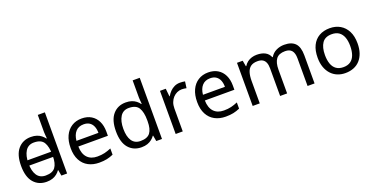

<svg xmlns="http://www.w3.org/2000/svg" viewBox="-28 -1496 4347 2242"><g transform="rotate(-20 2145.5 -375.0)"><path d="M104 -238V-303H480V-238ZM275 10Q175 10 115 -59.5Q55 -129 55 -267Q55 -405 115.5 -475.5Q176 -546 276 -546Q318 -546 349 -535.5Q380 -525 403 -507Q426 -489 442 -467H448Q447 -480 444.5 -505.5Q442 -531 442 -546V-760H530V0H459L446 -72H442Q426 -49 403 -30.5Q380 -12 348.5 -1Q317 10 275 10ZM289 -63Q374 -63 408.5 -109.5Q443 -156 443 -250V-266Q443 -366 410 -419.5Q377 -473 288 -473Q217 -473 181.5 -416.5Q146 -360 146 -265Q146 -169 181.5 -116Q217 -63 289 -63Z M907 -546Q976 -546 1025.5 -516Q1075 -486 1101.5 -431.5Q1128 -377 1128 -304V-251H761Q763 -160 807.5 -112.5Q852 -65 932 -65Q983 -65 1022.5 -74.5Q1062 -84 1104 -102V-25Q1063 -7 1023 1.5Q983 10 928 10Q852 10 793.5 -21Q735 -52 702.5 -113.5Q670 -175 670 -264Q670 -352 699.5 -415Q729 -478 782.5 -512Q836 -546 907 -546ZM906 -474Q843 -474 806.5 -433.5Q770 -393 763 -321H1036Q1036 -367 1022 -401Q1008 -435 979.5 -454.5Q951 -474 906 -474Z M1454 10Q1354 10 1294 -59.5Q1234 -129 1234 -267Q1234 -405 1294.5 -475.5Q1355 -546 1455 -546Q1497 -546 1528 -535.5Q1559 -525 1582 -507Q1605 -489 1621 -467H1627Q1626 -480 1623.5 -505.5Q1621 -531 1621 -546V-760H1709V0H1638L1625 -72H1621Q1605 -49 1582 -30.5Q1559 -12 1527.5 -1Q1496 10 1454 10ZM1468 -63Q1553 -63 1587.5 -109.5Q1622 -156 1622 -250V-266Q1622 -366 1589 -419.5Q1556 -473 1467 -473Q1396 -473 1360.5 -416.5Q1325 -360 1325 -265Q1325 -169 1360.5 -116Q1396 -63 1468 -63Z M2129 -546Q2144 -546 2161.5 -544.5Q2179 -543 2192 -540L2181 -459Q2168 -462 2152.5 -464Q2137 -466 2123 -466Q2092 -466 2064 -453Q2036 -440 2014 -416.5Q1992 -393 1979.5 -360Q1967 -327 1967 -286V0H1879V-536H1951L1961 -438H1965Q1982 -468 2006 -492.5Q2030 -517 2061 -531.5Q2092 -546 2129 -546Z M2479 -546Q2548 -546 2597.5 -516Q2647 -486 2673.5 -431.5Q2700 -377 2700 -304V-251H2333Q2335 -160 2379.5 -112.5Q2424 -65 2504 -65Q2555 -65 2594.5 -74.5Q2634 -84 2676 -102V-25Q2635 -7 2595 1.5Q2555 10 2500 10Q2424 10 2365.5 -21Q2307 -52 2274.5 -113.5Q2242 -175 2242 -264Q2242 -352 2271.5 -415Q2301 -478 2354.5 -512Q2408 -546 2479 -546ZM2478 -474Q2415 -474 2378.5 -433.5Q2342 -393 2335 -321H2608Q2608 -367 2594 -401Q2580 -435 2551.5 -454.5Q2523 -474 2478 -474Z M3424 -546Q3515 -546 3560 -499.5Q3605 -453 3605 -349V0H3518V-345Q3518 -408 3491.5 -440Q3465 -472 3409 -472Q3331 -472 3297.5 -427Q3264 -382 3264 -296V0H3177V-345Q3177 -387 3165 -415.5Q3153 -444 3129 -458Q3105 -472 3067 -472Q3013 -472 2982 -449.5Q2951 -427 2937.5 -384Q2924 -341 2924 -278V0H2836V-536H2907L2920 -463H2925Q2942 -491 2966.5 -509.5Q2991 -528 3021 -537Q3051 -546 3083 -546Q3145 -546 3186.5 -524Q3228 -502 3247 -456H3252Q3279 -502 3325.5 -524Q3372 -546 3424 -546Z M4237 -269Q4237 -202 4219.5 -150.5Q4202 -99 4169.5 -63Q4137 -27 4090.5 -8.5Q4044 10 3987 10Q3934 10 3889 -8.5Q3844 -27 3811 -63Q3778 -99 3759.5 -150.5Q3741 -202 3741 -269Q3741 -358 3771 -419.5Q3801 -481 3857 -513.5Q3913 -546 3990 -546Q4063 -546 4118.5 -513.5Q4174 -481 4205.5 -419.5Q4237 -358 4237 -269ZM3832 -269Q3832 -206 3848.5 -159.5Q3865 -113 3900 -88Q3935 -63 3989 -63Q4043 -63 4078 -88Q4113 -113 4129.5 -159.5Q4146 -206 4146 -269Q4146 -333 4129 -378Q4112 -423 4077.5 -447.5Q4043 -472 3988 -472Q3906 -472 3869 -418Q3832 -364 3832 -269Z"/></g></svg>

Font: uoriya85
Style: Book
Weight: 400
Designer: Jelle Bosma - Monotype Design Team
Foundry: Monotype Imaging Inc.
Version: Version 2.003